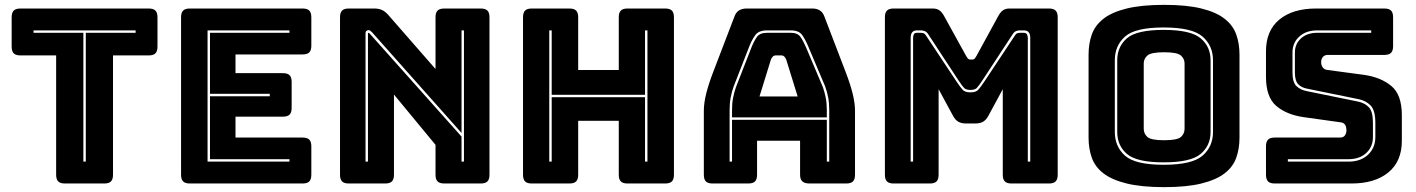

<svg xmlns="http://www.w3.org/2000/svg" viewBox="-20 -755 5828 790"><path d="M409 0H247Q228 0 219.5 -8.5Q211 -17 211 -36V-527H64Q45 -527 36.5 -535.5Q28 -544 28 -563V-684Q28 -703 36.5 -711.5Q45 -720 64 -720H592Q611 -720 619.5 -711.5Q628 -703 628 -684V-563Q628 -544 619.5 -535.5Q611 -527 592 -527H445V-36Q445 -17 436.5 -8.5Q428 0 409 0ZM323 -90H333V-620H538V-630H118V-620H323Z M1225 0H761Q742 0 733.5 -8.5Q725 -17 725 -36V-684Q725 -703 733.5 -711.5Q742 -720 761 -720H1225Q1244 -720 1252.5 -711.5Q1261 -703 1261 -684V-567Q1261 -548 1252.5 -539.5Q1244 -531 1225 -531H949V-454H1144Q1163 -454 1171.5 -445.5Q1180 -437 1180 -418V-311Q1180 -292 1171.5 -283.5Q1163 -275 1144 -275H949V-189H1225Q1244 -189 1252.5 -180.5Q1261 -172 1261 -153V-36Q1261 -17 1252.5 -8.5Q1244 0 1225 0ZM1171 -100H844V-359H1090V-369H844V-620H1171V-630H834V-90H1171Z M1511 -622Q1506 -627 1503 -629Q1500 -631 1496 -631Q1492 -631 1488 -628Q1484 -625 1484 -619V-90H1494V-617Q1494 -618 1494.5 -619Q1495 -620 1496 -620Q1497 -620 1498.5 -619Q1500 -618 1501 -617L1879 -193V-90H1889V-630H1879V-208ZM1565 0H1415Q1396 0 1387.5 -8.5Q1379 -17 1379 -36V-684Q1379 -703 1387.5 -711.5Q1396 -720 1415 -720H1519Q1538 -720 1551.5 -714Q1565 -708 1578 -693L1772 -471V-684Q1772 -703 1780.5 -711.5Q1789 -720 1808 -720H1958Q1977 -720 1985.5 -711.5Q1994 -703 1994 -684V-36Q1994 -17 1985.5 -8.5Q1977 0 1958 0H1808Q1789 0 1780.5 -8.5Q1772 -17 1772 -36V-159L1601 -366V-36Q1601 -17 1592.5 -8.5Q1584 0 1565 0Z M2240 -90H2250V-355H2634V-90H2644V-630H2634V-365H2250V-630H2240ZM2323 0H2168Q2149 0 2140.5 -8.5Q2132 -17 2132 -36V-684Q2132 -703 2140.5 -711.5Q2149 -720 2168 -720H2323Q2342 -720 2350.5 -711.5Q2359 -703 2359 -684V-467H2526V-684Q2526 -703 2534.5 -711.5Q2543 -720 2562 -720H2717Q2736 -720 2744.5 -711.5Q2753 -703 2753 -684V-36Q2753 -17 2744.5 -8.5Q2736 0 2717 0H2562Q2543 0 2534.5 -8.5Q2526 -17 2526 -36V-258H2359V-36Q2359 -17 2350.5 -8.5Q2342 0 2323 0Z M2992 -303Q2992 -330 2996.5 -353Q3001 -376 3008 -396L3072 -560Q3082 -585 3094 -602.5Q3106 -620 3136 -620H3234Q3262 -620 3274 -602.5Q3286 -585 3297 -559L3366 -396Q3373 -376 3377.5 -353Q3382 -330 3382 -303V-272H2992ZM3152 -510 3105 -358H3262L3215 -510Q3211 -519 3206.5 -523Q3202 -527 3196 -527H3171Q3165 -527 3160.5 -523Q3156 -519 3152 -510ZM3382 -90H3392V-303Q3392 -331 3387.5 -354.5Q3383 -378 3375 -400L3306 -563Q3294 -592 3280.5 -611Q3267 -630 3234 -630H3136Q3102 -630 3088 -611Q3074 -592 3063 -564L2999 -400Q2991 -378 2986.5 -354.5Q2982 -331 2982 -303V-90H2992V-262H3382ZM3095 -36Q3095 -17 3086.5 -8.5Q3078 0 3059 0H2912Q2893 0 2884.5 -8.5Q2876 -17 2876 -36V-300Q2876 -330 2885.5 -369Q2895 -408 2915 -460L3002 -687Q3008 -704 3020.5 -712Q3033 -720 3053 -720H3322Q3341 -720 3353.5 -712Q3366 -704 3372 -687L3459 -460Q3479 -408 3488.5 -369Q3498 -330 3498 -300V-36Q3498 -17 3489.5 -8.5Q3481 0 3462 0H3311Q3291 0 3281.5 -8.5Q3272 -17 3272 -36V-176H3095Z M3973 -385Q3955 -385 3947 -393Q3939 -401 3922 -427L3800 -613Q3794 -623 3786 -626.5Q3778 -630 3770 -630H3753Q3740 -630 3733.5 -622.5Q3727 -615 3727 -599V-90H3737V-599Q3737 -607 3740 -613.5Q3743 -620 3753 -620H3768Q3775 -620 3780.5 -618Q3786 -616 3792 -606L3914 -422Q3932 -395 3941.5 -385Q3951 -375 3973 -375Q3995 -375 4004.5 -385Q4014 -395 4032 -422L4154 -606Q4160 -616 4165 -618Q4170 -620 4177 -620H4192Q4202 -620 4205.5 -613.5Q4209 -607 4209 -599V-90H4219V-599Q4219 -615 4212.5 -622.5Q4206 -630 4192 -630H4175Q4167 -630 4159.5 -626.5Q4152 -623 4146 -613L4024 -427Q4007 -401 3999 -393Q3991 -385 3973 -385ZM3806 0H3657Q3638 0 3629.5 -8.5Q3621 -17 3621 -36V-684Q3621 -703 3629.5 -711.5Q3638 -720 3657 -720H3818Q3834 -720 3844.5 -713Q3855 -706 3864 -690L3954 -527Q3959 -518 3962.5 -514Q3966 -510 3972 -510H3981Q3987 -510 3990.5 -514Q3994 -518 3999 -527L4088 -690Q4097 -706 4107.5 -713Q4118 -720 4134 -720H4296Q4315 -720 4323.5 -711.5Q4332 -703 4332 -684V-36Q4332 -17 4323.5 -8.5Q4315 0 4296 0H4142Q4123 0 4114.5 -8.5Q4106 -17 4106 -36V-388L4047 -279Q4038 -262 4025.5 -254.5Q4013 -247 3994 -247H3954Q3935 -247 3922.5 -254.5Q3910 -262 3901 -279L3842 -388V-36Q3842 -17 3833.5 -8.5Q3825 0 3806 0Z M5080 -189Q5080 -143 5066.5 -105.5Q5053 -68 5018.5 -41.5Q4984 -15 4923.5 0Q4863 15 4770 15Q4677 15 4616 0Q4555 -15 4520.5 -41.5Q4486 -68 4472.5 -105.5Q4459 -143 4459 -189V-530Q4459 -576 4472.5 -613.5Q4486 -651 4520.5 -678Q4555 -705 4616 -720Q4677 -735 4770 -735Q4863 -735 4923.5 -720Q4984 -705 5018.5 -678Q5053 -651 5066.5 -613.5Q5080 -576 5080 -530ZM4971 -212V-507Q4971 -567 4928 -604.5Q4885 -642 4768 -642Q4651 -642 4609 -604.5Q4567 -567 4567 -507V-212Q4567 -152 4609 -114.5Q4651 -77 4768 -77Q4885 -77 4928 -114.5Q4971 -152 4971 -212ZM4577 -212V-507Q4577 -563 4617 -597.5Q4657 -632 4768 -632Q4879 -632 4920 -597.5Q4961 -563 4961 -507V-212Q4961 -156 4920 -121.5Q4879 -87 4768 -87Q4657 -87 4617 -121.5Q4577 -156 4577 -212ZM4686 -225Q4686 -205 4701 -191.5Q4716 -178 4770 -178Q4824 -178 4839 -191.5Q4854 -205 4854 -225V-494Q4854 -513 4839 -526.5Q4824 -540 4770 -540Q4716 -540 4701 -526.5Q4686 -513 4686 -494Z M5541 0H5225Q5206 0 5197.5 -8.5Q5189 -17 5189 -36V-153Q5189 -172 5197.5 -180.5Q5206 -189 5225 -189H5494Q5507 -189 5513.5 -197.5Q5520 -206 5520 -218Q5520 -235 5513.5 -243Q5507 -251 5494 -252L5344 -273Q5274 -283 5231.5 -319Q5189 -355 5189 -439V-544Q5189 -629 5244 -674.5Q5299 -720 5396 -720H5676Q5695 -720 5703.5 -711.5Q5712 -703 5712 -684V-565Q5712 -546 5703.5 -537.5Q5695 -529 5676 -529H5443Q5430 -529 5423 -520.5Q5416 -512 5416 -499Q5416 -486 5423 -477Q5430 -468 5443 -467L5592 -447Q5662 -437 5705 -401Q5748 -365 5748 -281V-176Q5748 -91 5692.5 -45.5Q5637 0 5541 0ZM5622 -630H5400Q5354 -630 5326 -604.5Q5298 -579 5298 -539V-457Q5298 -416 5314.5 -400.5Q5331 -385 5357 -380L5568 -337Q5596 -331 5612.5 -313.5Q5629 -296 5629 -249V-191Q5629 -151 5601.5 -125.5Q5574 -100 5528 -100H5279V-90H5528Q5579 -90 5609 -118.5Q5639 -147 5639 -191V-249Q5639 -301 5619.5 -321Q5600 -341 5570 -347L5359 -390Q5336 -394 5322 -408Q5308 -422 5308 -457V-539Q5308 -574 5333 -597Q5358 -620 5400 -620H5622Z"/></svg>

Font: Bungee Inline
Style: Regular
Weight: 400
Designer: David Jonathan Ross
Foundry: David Jonathan Ross
Version: Version 1.001;PS 1.0;hotconv 1.0.72;makeotf.lib2.5.5900